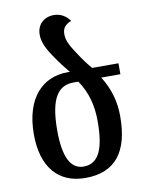

<svg xmlns="http://www.w3.org/2000/svg" viewBox="-87 -828 679 899"><g transform="rotate(-10 252.5 -378.5)"><path d="M246 10C390 10 456 -79 456 -246C456 -314 440 -376 400 -440H491V-492H366C347 -514 326 -542 305 -575C272 -624 265 -646 265 -671C265 -694 274 -713 307 -726C290 -752 262 -767 232 -767C185 -767 151 -736 151 -688C151 -662 158 -633 194 -580C217 -546 239 -517 260 -492H248C133 -492 43 -409 43 -232C43 -79 116 10 246 10ZM247 -44C184 -44 154 -108 154 -232C154 -390 198 -440 268 -440H291C332 -380 348 -315 348 -242C348 -113 320 -44 247 -44Z"/></g></svg>

Font: Noto Serif Armenian Condensed SemiBold
Style: Regular
Weight: 600
Width: 3
Designer: Monotype Design Team
Foundry: Monotype Imaging Inc.
Version: Version 2.008